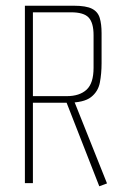

<svg xmlns="http://www.w3.org/2000/svg" viewBox="-20 -640 426 671"><path d="M67 -620H238Q281 -620 301.5 -609.5Q322 -599 328.5 -577.5Q335 -556 335 -524V-419Q335 -383 329 -351.5Q323 -320 298 -300.5Q273 -281 216 -281H95V0H67ZM327 11 212 -283 232 -287 240 -284 243 -277 354 1ZM213 -304Q258 -304 282.5 -326.5Q307 -349 307 -403V-517Q307 -560 290 -578.5Q273 -597 228 -597H95V-304Z"/></svg>

Font: Smooch Sans Thin ExtraLight
Style: Regular
Weight: 250
Version: Version 1.010